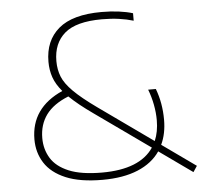

<svg xmlns="http://www.w3.org/2000/svg" viewBox="-53 -805 916 870"><g transform="rotate(-5 405.0 -369.5)"><path d="M379 9Q276.5 9 212 -18.2Q147.5 -45.5 117.2 -92.8Q87 -140 87 -200Q87 -343.5 232 -408Q204 -441 192.5 -473.8Q181 -506.5 181 -545Q181 -641 244.5 -695Q308 -749 440 -749Q483 -749 518.8 -744.2Q554.5 -739.5 582 -731V-697Q552 -706 516.5 -711Q481 -716 439 -716Q321.5 -716 269.2 -671Q217 -626 217 -545Q217 -506 230 -473.8Q243 -441.5 278.8 -405.8Q314.5 -370 383 -321L629.5 -145.5Q647 -186 647 -239Q647 -273.5 640 -310Q633 -346.5 620 -380H655Q680 -314 680 -238Q680 -174.5 657 -126L810 -17L792 10L641 -97.5Q606 -46 540 -18.5Q474 9 379 9ZM123 -203Q123 -152 147.8 -111.5Q172.5 -71 228.8 -47.5Q285 -24 380 -24Q551.5 -24 614 -117L365 -294Q331 -318 304.2 -339.5Q277.5 -361 257 -381Q187.5 -353 155.2 -308.5Q123 -264 123 -203Z"/></g></svg>

Font: Encode Sans Expanded Expanded Thin
Style: Regular
Weight: 100
Width: 7
Designer: Multiple Designers
Foundry: Impallari Type
Version: Version 3.000; ttfautohint (v1.8.3) -l 8 -r 50 -G 200 -x 14 